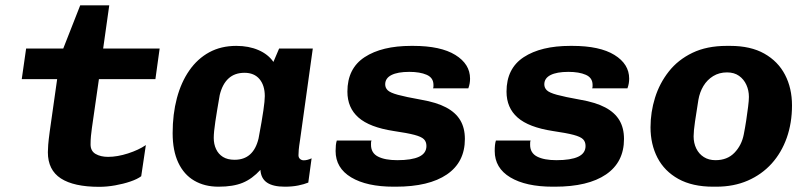

<svg xmlns="http://www.w3.org/2000/svg" viewBox="-20 -694 3040 724"><path d="M354 10.5Q258.5 10.5 209.5 -21.2Q160.5 -53 160.5 -120Q160.5 -132 161.8 -148.2Q163 -164.5 167.5 -198L195.5 -395.5H62L78.5 -511H218.5L282.5 -674H392L369 -511H582L566 -395.5H353L326.5 -211Q324.5 -196.5 323 -181.5Q321.5 -166.5 321.5 -149.5Q321.5 -124.5 340.5 -113.5Q359.5 -102.5 387.5 -102.5Q422.5 -102.5 462.8 -115.5Q503 -128.5 530 -147L512.5 -29.5Q498 -18.5 471.5 -9.5Q445 -0.5 414 5Q383 10.5 354 10.5Z M804 10Q751.5 10 712.5 -12.8Q673.5 -35.5 652.2 -80.8Q631 -126 631 -192Q631 -263.5 647 -323.8Q663 -384 693.8 -428.2Q724.5 -472.5 769 -496.8Q813.5 -521 871 -521Q918 -521 954.5 -505.2Q991 -489.5 1011 -460.5L1032.5 -511H1159.5L1111.5 -166.5Q1107.5 -141 1106.5 -129Q1105.5 -117 1105.5 -108.5Q1105.5 -100 1111.2 -94.8Q1117 -89.5 1125.5 -89.5Q1132.5 -89.5 1140 -91.5Q1147.5 -93.5 1155 -97L1142.5 -5.5Q1126.5 1 1104.2 5.5Q1082 10 1054 10Q1009.5 10 986.8 -5.5Q964 -21 962 -53.5Q931 -19.5 895.2 -4.8Q859.5 10 804 10ZM864.5 -91.5Q900.5 -91.5 923 -111.8Q945.5 -132 955 -172Q968 -241 973.2 -277.8Q978.5 -314.5 978.5 -331.5Q978.5 -372 958.5 -395.8Q938.5 -419.5 902 -419.5Q865 -419.5 841.8 -398.2Q818.5 -377 808.5 -335.5Q798 -275.5 792 -235.5Q786 -195.5 786 -174Q786 -150.5 794.8 -131.8Q803.5 -113 820.8 -102.2Q838 -91.5 864.5 -91.5Z M1464.5 10Q1363 10 1304.2 -25.2Q1245.5 -60.5 1245.5 -124.5Q1245.5 -137 1246.5 -146.8Q1247.5 -156.5 1250 -164H1381Q1379.5 -161 1379.2 -157.8Q1379 -154.5 1379 -148Q1379 -117 1405.5 -103.5Q1432 -90 1478 -90Q1532.5 -90 1560.2 -103Q1588 -116 1588 -143.5Q1588 -159.5 1578.5 -169Q1569 -178.5 1542.5 -185.5Q1516 -192.5 1464.5 -200Q1373.5 -214 1331.8 -250.8Q1290 -287.5 1290 -348.5Q1290 -436 1355 -478.5Q1420 -521 1530.5 -521H1538Q1641.5 -521 1697 -486.8Q1752.5 -452.5 1752.5 -397.5Q1752.5 -388.5 1751 -379.5Q1749.5 -370.5 1746 -361H1613Q1614.5 -365 1614.5 -367.8Q1614.5 -370.5 1614.5 -375Q1614 -401 1588.8 -412Q1563.5 -423 1523.5 -423Q1479.5 -423 1456 -411Q1432.5 -399 1432.5 -376Q1432.5 -363 1441.8 -353.8Q1451 -344.5 1480.2 -336.5Q1509.5 -328.5 1568 -318Q1626 -308 1662 -289Q1698 -270 1715.5 -240.8Q1733 -211.5 1733 -170Q1733 -82.5 1665.2 -36.2Q1597.5 10 1472.5 10Z M2064.5 10Q1963 10 1904.2 -25.2Q1845.5 -60.5 1845.5 -124.5Q1845.5 -137 1846.5 -146.8Q1847.5 -156.5 1850 -164H1981Q1979.5 -161 1979.2 -157.8Q1979 -154.5 1979 -148Q1979 -117 2005.5 -103.5Q2032 -90 2078 -90Q2132.5 -90 2160.2 -103Q2188 -116 2188 -143.5Q2188 -159.5 2178.5 -169Q2169 -178.5 2142.5 -185.5Q2116 -192.5 2064.5 -200Q1973.5 -214 1931.8 -250.8Q1890 -287.5 1890 -348.5Q1890 -436 1955 -478.5Q2020 -521 2130.5 -521H2138Q2241.5 -521 2297 -486.8Q2352.5 -452.5 2352.5 -397.5Q2352.5 -388.5 2351 -379.5Q2349.5 -370.5 2346 -361H2213Q2214.5 -365 2214.5 -367.8Q2214.5 -370.5 2214.5 -375Q2214 -401 2188.8 -412Q2163.5 -423 2123.5 -423Q2079.5 -423 2056 -411Q2032.5 -399 2032.5 -376Q2032.5 -363 2041.8 -353.8Q2051 -344.5 2080.2 -336.5Q2109.5 -328.5 2168 -318Q2226 -308 2262 -289Q2298 -270 2315.5 -240.8Q2333 -211.5 2333 -170Q2333 -82.5 2265.2 -36.2Q2197.5 10 2072.5 10Z M2669 10Q2591 10 2538.2 -19.2Q2485.5 -48.5 2459.2 -99.2Q2433 -150 2433 -214Q2433 -271 2450 -325.5Q2467 -380 2501.8 -424.2Q2536.5 -468.5 2591 -494.8Q2645.5 -521 2720 -521H2733.5Q2810.5 -521 2862.2 -491.8Q2914 -462.5 2940.2 -412Q2966.5 -361.5 2966.5 -296.5Q2966.5 -230.5 2946.8 -174.5Q2927 -118.5 2889.8 -77.2Q2852.5 -36 2799.8 -13Q2747 10 2681 10ZM2678 -90Q2722.5 -90 2749.5 -118Q2776.5 -146 2784.5 -186.5Q2789.5 -211.5 2793.8 -239.5Q2798 -267.5 2801 -291.5Q2804 -315.5 2804 -328.5Q2804 -353 2794.5 -374Q2785 -395 2766.8 -408Q2748.5 -421 2721.5 -421Q2692 -421 2669.2 -407Q2646.5 -393 2632.5 -369.8Q2618.5 -346.5 2613.5 -317.5Q2606 -272 2600.8 -235.8Q2595.5 -199.5 2595.5 -180Q2595.5 -154.5 2605.5 -134Q2615.5 -113.5 2634 -101.8Q2652.5 -90 2678 -90Z"/></svg>

Font: Chivo Mono Medium
Style: Italic
Weight: 500
Italic angle: -8.05°
Monospace: yes
Designer: Hector Gatti
Foundry: Omnibus-Type
Version: Version 1.008